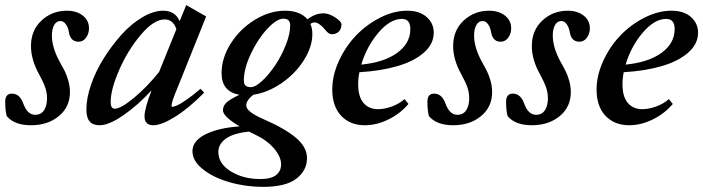

<svg xmlns="http://www.w3.org/2000/svg" viewBox="-37 -480 2757 753"><path d="M84.5 11.2Q19 11.2 -10.7 -24.9Q-16.6 -47.4 -16.6 -80.6Q-16.6 -112.8 9.8 -112.8Q40.5 -112.8 54.2 -74.2Q70.3 -29.8 100.6 -29.8Q124.5 -29.8 136 -48.1Q147.5 -66.4 147.5 -94.2Q147.5 -116.7 140.1 -137.7Q132.8 -158.7 116.7 -188Q84.5 -245.6 84.5 -299.3Q84.5 -361.3 126 -399.7Q167.5 -438 225.1 -438Q263.2 -438 287.6 -418.9Q312 -399.9 312 -368.7Q312 -348.1 300.5 -332.3Q289.1 -316.4 271 -316.4Q238.8 -316.4 232.9 -355.5Q230 -372.6 221.2 -385Q212.4 -397.5 200.2 -397.5Q184.1 -397.5 175.3 -381.6Q166.5 -365.7 166.5 -340.3Q166.5 -293.9 197.3 -237.3Q211.4 -212.4 218.3 -198.2Q225.1 -184.1 231.2 -162.4Q237.3 -140.6 237.3 -119.1Q237.3 -60.5 193.8 -24.7Q150.4 11.2 84.5 11.2Z M353.5 11.2Q327.1 11.2 314.5 -3.7Q301.8 -18.6 301.8 -51.3Q301.8 -95.2 320.3 -148.7Q338.9 -202.1 370.4 -252.2Q401.9 -302.2 439.9 -344.5Q478 -386.7 521.5 -412.4Q564.9 -438 603 -438Q649.9 -438 667.5 -397L693.4 -460L771.5 -415.5L659.2 -135.7Q635.7 -80.6 635.7 -65.4Q635.7 -61 639.2 -61Q645 -61 657 -66.2Q668.9 -71.3 693.8 -88.4Q718.8 -105.5 749.5 -131.8L763.7 -116.7Q703.1 -55.2 649.7 -22Q596.2 11.2 564.5 11.2Q529.8 11.2 529.8 -23.9Q529.8 -54.2 557.6 -126Q503.9 -67.4 447 -28.1Q390.1 11.2 353.5 11.2ZM397 -80.1Q397 -53.7 413.1 -53.7Q437 -53.7 488.3 -96.2Q539.6 -138.7 586.9 -197.8L654.8 -365.7Q642.1 -403.8 608.9 -403.8Q565.9 -403.8 514.6 -342.8Q463.4 -281.7 430.2 -205.1Q397 -128.4 397 -80.1Z M994.6 252.9Q926.8 252.9 863 234.6Q799.3 216.3 758.5 183.6Q717.8 150.9 717.8 113.3Q717.8 72.3 768.6 46.9Q819.3 21.5 902.8 15.6Q837.4 -22.9 837.4 -47.4Q837.4 -65.4 852.1 -78.6Q866.7 -91.8 902.3 -108.4Q832 -120.1 832 -193.4Q832 -252.9 868.4 -310.1Q904.8 -367.2 962.9 -402.6Q1021 -438 1081.1 -438Q1139.6 -438 1168.9 -404.3Q1199.2 -427.7 1231.9 -427.7Q1247.1 -427.7 1265.1 -418.7Q1283.2 -409.7 1294.9 -397.9Q1302.2 -390.6 1302.2 -384.3Q1302.2 -367.2 1292 -356.4Q1281.7 -345.7 1264.6 -345.7Q1254.9 -345.7 1245.1 -355.5Q1215.8 -392.1 1196.8 -392.1Q1188.5 -392.1 1180.2 -386.2Q1188 -369.1 1188 -347.2Q1188 -295.9 1154.1 -242.9Q1120.1 -189.9 1066.4 -153.3Q1012.7 -116.7 956.5 -108.4Q928.7 -86.9 928.7 -65.9Q928.7 -42.5 995.1 -13.2Q1080.6 23.9 1123.8 60.5Q1167 97.2 1167 140.1Q1167 189 1125 220.9Q1083 252.9 994.6 252.9ZM947.3 -138.2Q964.8 -138.2 991.5 -163.1Q1018.1 -188 1042.2 -223.9Q1066.4 -259.8 1083.7 -303.2Q1101.1 -346.7 1101.1 -380.4Q1101.1 -406.7 1074.2 -406.7Q1048.8 -406.7 1012 -367.7Q975.1 -328.6 947.3 -270Q919.4 -211.4 919.4 -164.1Q919.4 -150.4 926 -144.3Q932.6 -138.2 947.3 -138.2ZM819.3 116.2Q819.3 162.1 868.2 192.1Q917 222.2 983.4 222.2Q1025.4 222.2 1045.4 206.8Q1065.4 191.4 1065.4 164.6Q1065.4 134.3 1037.6 102.1Q1009.8 69.8 965.3 48.8Q962.4 47.4 957.3 44.9Q952.1 42.5 948 40.3Q943.8 38.1 939.9 36.1Q877.4 42.5 848.4 64Q819.3 85.4 819.3 116.2Z M1394 11.2Q1335.9 11.2 1301 -25.9Q1266.1 -63 1266.1 -128.9Q1266.1 -184.1 1292 -240.7Q1317.9 -297.4 1358.9 -340.3Q1399.9 -383.3 1453.6 -410.6Q1507.3 -438 1559.6 -438Q1608.4 -438 1636.2 -413.3Q1664.1 -388.7 1664.1 -351.6Q1664.1 -307.6 1625.5 -273.7Q1586.9 -239.7 1521.7 -220.7Q1456.5 -201.7 1372.6 -196.8Q1367.7 -173.8 1367.7 -149.4Q1367.7 -100.6 1388.7 -76.2Q1409.7 -51.8 1445.8 -51.8Q1469.7 -51.8 1498.3 -61.8Q1526.9 -71.8 1549.8 -91.3L1564.9 -72.3Q1532.7 -34.2 1486.3 -11.5Q1439.9 11.2 1394 11.2ZM1539.1 -405.8Q1493.2 -405.8 1447.3 -352.1Q1401.4 -298.3 1379.9 -226.6Q1469.2 -235.4 1520.8 -272.7Q1572.3 -310.1 1572.3 -366.2Q1572.3 -405.8 1539.1 -405.8Z M1740.2 11.2Q1674.8 11.2 1645 -24.9Q1639.2 -47.4 1639.2 -80.6Q1639.2 -112.8 1665.5 -112.8Q1696.3 -112.8 1710 -74.2Q1726.1 -29.8 1756.3 -29.8Q1780.3 -29.8 1791.7 -48.1Q1803.2 -66.4 1803.2 -94.2Q1803.2 -116.7 1795.9 -137.7Q1788.6 -158.7 1772.5 -188Q1740.2 -245.6 1740.2 -299.3Q1740.2 -361.3 1781.7 -399.7Q1823.2 -438 1880.9 -438Q1918.9 -438 1943.4 -418.9Q1967.8 -399.9 1967.8 -368.7Q1967.8 -348.1 1956.3 -332.3Q1944.8 -316.4 1926.8 -316.4Q1894.5 -316.4 1888.7 -355.5Q1885.7 -372.6 1877 -385Q1868.2 -397.5 1856 -397.5Q1839.8 -397.5 1831.1 -381.6Q1822.3 -365.7 1822.3 -340.3Q1822.3 -293.9 1853 -237.3Q1867.2 -212.4 1874 -198.2Q1880.9 -184.1 1887 -162.4Q1893.1 -140.6 1893.1 -119.1Q1893.1 -60.5 1849.6 -24.7Q1806.2 11.2 1740.2 11.2Z M2048.8 11.2Q1983.4 11.2 1953.6 -24.9Q1947.8 -47.4 1947.8 -80.6Q1947.8 -112.8 1974.1 -112.8Q2004.9 -112.8 2018.6 -74.2Q2034.7 -29.8 2064.9 -29.8Q2088.9 -29.8 2100.3 -48.1Q2111.8 -66.4 2111.8 -94.2Q2111.8 -116.7 2104.5 -137.7Q2097.2 -158.7 2081.1 -188Q2048.8 -245.6 2048.8 -299.3Q2048.8 -361.3 2090.3 -399.7Q2131.8 -438 2189.5 -438Q2227.5 -438 2252 -418.9Q2276.4 -399.9 2276.4 -368.7Q2276.4 -348.1 2264.9 -332.3Q2253.4 -316.4 2235.4 -316.4Q2203.1 -316.4 2197.3 -355.5Q2194.3 -372.6 2185.5 -385Q2176.8 -397.5 2164.6 -397.5Q2148.4 -397.5 2139.6 -381.6Q2130.9 -365.7 2130.9 -340.3Q2130.9 -293.9 2161.6 -237.3Q2175.8 -212.4 2182.6 -198.2Q2189.5 -184.1 2195.6 -162.4Q2201.7 -140.6 2201.7 -119.1Q2201.7 -60.5 2158.2 -24.7Q2114.7 11.2 2048.8 11.2Z M2430.7 11.2Q2372.6 11.2 2337.6 -25.9Q2302.7 -63 2302.7 -128.9Q2302.7 -184.1 2328.6 -240.7Q2354.5 -297.4 2395.5 -340.3Q2436.5 -383.3 2490.2 -410.6Q2543.9 -438 2596.2 -438Q2645 -438 2672.9 -413.3Q2700.7 -388.7 2700.7 -351.6Q2700.7 -307.6 2662.1 -273.7Q2623.5 -239.7 2558.3 -220.7Q2493.2 -201.7 2409.2 -196.8Q2404.3 -173.8 2404.3 -149.4Q2404.3 -100.6 2425.3 -76.2Q2446.3 -51.8 2482.4 -51.8Q2506.3 -51.8 2534.9 -61.8Q2563.5 -71.8 2586.4 -91.3L2601.6 -72.3Q2569.3 -34.2 2522.9 -11.5Q2476.6 11.2 2430.7 11.2ZM2575.7 -405.8Q2529.8 -405.8 2483.9 -352.1Q2438 -298.3 2416.5 -226.6Q2505.9 -235.4 2557.4 -272.7Q2608.9 -310.1 2608.9 -366.2Q2608.9 -405.8 2575.7 -405.8Z"/></svg>

Font: Elstob 14pt SemiBold
Style: Italic
Weight: 600
Italic angle: -20°
Designer: Peter S. Baker
Version: Version 1.015